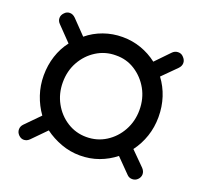

<svg xmlns="http://www.w3.org/2000/svg" viewBox="-99 -624 797 756"><g transform="rotate(20 300.0 -246.0)"><path d="M50 11Q40 1 40 -12Q40 -25 50 -35L108 -94Q85 -126 72 -164.5Q59 -203 59 -245Q59 -288 71.5 -326.5Q84 -365 108 -396L50 -456Q40 -466 40 -478.5Q40 -491 50 -501Q59 -511 72 -511Q85 -511 96 -500L153 -441Q183 -466 221 -479.5Q259 -493 300 -493Q341 -493 378 -480Q415 -467 446 -443L501 -500Q511 -511 525 -511.5Q539 -512 548 -502Q559 -491 559 -478Q559 -465 548 -454L491 -397Q515 -365 527.5 -326.5Q540 -288 540 -245Q540 -202 527 -163.5Q514 -125 490 -93L548 -35Q558 -24 558 -11.5Q558 1 548 11Q539 20 525.5 20Q512 20 503 10L446 -48Q416 -24 379 -10.5Q342 3 300 3Q259 3 221 -11Q183 -25 152 -48L95 10Q85 20 72.5 20.5Q60 21 50 11ZM299 -74Q344 -74 380.5 -97Q417 -120 438.5 -159Q460 -198 460 -245Q460 -293 438.5 -331.5Q417 -370 380.5 -393.5Q344 -417 299 -416Q255 -416 218.5 -393Q182 -370 160.5 -331.5Q139 -293 139 -245Q139 -198 160.5 -159Q182 -120 218.5 -97Q255 -74 299 -74Z"/></g></svg>

Font: Nunito ExtraLight Medium
Style: Regular
Weight: 500
Version: Version 3.602